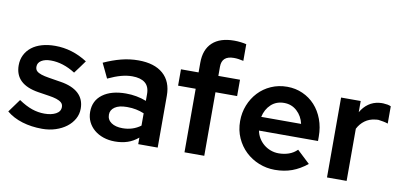

<svg xmlns="http://www.w3.org/2000/svg" viewBox="-71 -977 2556 1214"><g transform="rotate(10 1207.0 -370.0)"><path d="M17 -61Q32 -82 47.5 -103Q63 -124 78 -145Q124 -114 163.5 -100.5Q203 -87 244 -87Q288 -87 317 -102.5Q346 -118 346 -147Q346 -165 334 -175.5Q322 -186 301.5 -192.5Q281 -199 254 -203Q227 -207 196 -212L183 -214Q31 -238 31 -360Q31 -397 46 -427Q61 -457 88 -478Q115 -499 153 -510Q191 -521 238 -521Q347 -521 445 -458Q430 -437 415 -416.5Q400 -396 384 -375Q305 -425 227 -425Q189 -425 166 -410.5Q143 -396 143 -371Q143 -353 153.5 -343Q164 -333 184 -326.5Q204 -320 232.5 -315.5Q261 -311 297 -305L310 -303Q386 -291 425.5 -254.5Q465 -218 465 -158Q465 -122 448 -91.5Q431 -61 401.5 -38.5Q372 -16 332 -3Q292 10 246 10Q177 10 118 -8Q59 -26 17 -61Z M713 9Q673 9 639 -2.5Q605 -14 580 -35Q555 -56 541 -85Q527 -114 527 -149Q527 -221 582 -261.5Q637 -302 731 -302Q800 -302 862 -278V-321Q862 -370 833.5 -393Q805 -416 751 -416Q717 -416 680 -406Q643 -396 596 -374Q585 -398 573.5 -421.5Q562 -445 551 -468Q608 -494 662 -508Q716 -522 772 -522Q875 -522 931 -473Q987 -424 987 -333V0H862V-42Q830 -15 793.5 -3Q757 9 713 9ZM647 -152Q647 -119 674 -100.5Q701 -82 746 -82Q812 -82 862 -119V-198Q812 -219 756 -219H750Q701 -219 674 -200.5Q647 -182 647 -152Z M1046 -513H1159V-575Q1159 -660 1207.5 -705Q1256 -750 1347 -750Q1367 -750 1388.5 -747.5Q1410 -745 1425 -741V-634Q1407 -638 1393 -640Q1379 -642 1363 -642Q1286 -642 1286 -572V-513H1425V-408H1286V0H1159V-408H1046Z M1946 -64Q1899 -26 1849.5 -8Q1800 10 1740 10Q1686 10 1637.5 -9.5Q1589 -29 1552 -64Q1515 -99 1493 -148Q1471 -197 1471 -256Q1471 -310 1490 -358Q1509 -406 1543 -442.5Q1577 -479 1624.5 -500Q1672 -521 1728 -521Q1781 -521 1827 -500.5Q1873 -480 1906.5 -443.5Q1940 -407 1959 -356Q1978 -305 1978 -245V-217H1599Q1604 -191 1617.5 -169Q1631 -147 1650.5 -131Q1670 -115 1694.5 -106Q1719 -97 1746 -97Q1780 -97 1810.5 -107.5Q1841 -118 1864 -141Q1884 -121 1905 -102.5Q1926 -84 1946 -64ZM1726 -417Q1676 -417 1642.5 -386Q1609 -355 1598 -305H1854Q1843 -354 1808.5 -385.5Q1774 -417 1726 -417Z M2074 0V-513H2200V-441Q2220 -476 2250 -497Q2280 -518 2318 -522Q2325 -523 2331 -523Q2337 -523 2343 -523Q2360 -522 2371 -520Q2382 -518 2393 -513V-402Q2379 -407 2362.5 -410Q2346 -413 2331 -415Q2326 -415 2320 -414.5Q2314 -414 2309 -413Q2273 -409 2245 -388.5Q2217 -368 2200 -335V0Z"/></g></svg>

Font: Rosa Sans SemiBold
Style: Regular
Weight: 600
Designer: Pentagram / MCKL
Foundry: Pentagram / MCKL
Version: Version 1.005;September 16, 2019;FontCreator 11.5.0.2425 64-